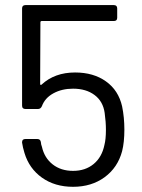

<svg xmlns="http://www.w3.org/2000/svg" viewBox="-20 -720 554 747"><path d="M455.1 -306.2Q463.9 -263.2 463.9 -215.8Q463.9 -166.5 455.1 -131.8Q438 -67.9 387 -30.5Q335.9 6.8 264.2 6.8Q193.4 6.8 143.3 -28.8Q93.3 -64.5 75.2 -125Q68.4 -147.5 65.9 -165V-167Q65.9 -179.2 79.1 -179.2H125Q137.7 -179.2 139.2 -166Q139.2 -159.2 143.1 -148.9Q152.8 -105.5 185.1 -80.3Q217.3 -55.2 264.2 -55.2Q312 -55.2 344.2 -81.8Q376.5 -108.4 386.2 -155.8Q392.1 -178.2 392.1 -214.8Q392.1 -245.6 387.2 -280.8Q380.9 -325.7 347.9 -350.3Q314.9 -375 264.2 -375Q220.7 -375 187.7 -356.9Q154.8 -338.9 143.1 -307.1Q138.2 -295.9 127.9 -295.9H79.1Q65.9 -295.9 65.9 -309.1V-687Q65.9 -700.2 79.1 -700.2H422.9Q436 -700.2 436 -687V-650.9Q436 -638.2 422.9 -638.2H142.1Q137.2 -638.2 137.2 -632.8L136.2 -394Q136.2 -390.6 137.9 -389.6Q139.6 -388.7 142.1 -391.1Q192.9 -438 272 -438Q343.8 -438 392.3 -403.3Q440.9 -368.7 455.1 -306.2Z"/></svg>

Font: Barlow
Style: Regular
Weight: 400
Designer: Jeremy Tribby
Foundry: Jeremy Tribby
Version: Version 1.101